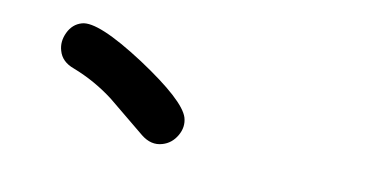

<svg xmlns="http://www.w3.org/2000/svg" viewBox="-34 -839 624 313"><g transform="rotate(10 278.0 -682.5)"><path d="M272.9 -646Q277.3 -630.9 268.8 -616.2Q260.3 -601.6 245.1 -597.2Q227.1 -591.8 210 -605.5L149.4 -655.3Q118.2 -679.2 81.5 -693.4Q61 -700.7 56.2 -718.3Q51.8 -732.9 59.1 -748.3Q66.4 -763.7 81.5 -768.1Q107.4 -775.9 187 -724.1Q264.6 -672.9 272.9 -646Z"/></g></svg>

Font: Righma Çiddhi
Style: Regular
Weight: 400
Designer: R.S. Wihananto
Foundry: R.S. Wihananto
Version: Version 2.0.1